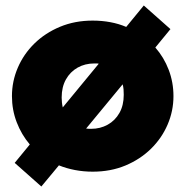

<svg xmlns="http://www.w3.org/2000/svg" viewBox="-20 -610 675 699"><path d="M130.5 69 33.5 -17 88.5 -84Q58 -120 40.8 -165Q23.5 -210 23.5 -260Q23.5 -314 44.8 -363.5Q66 -413 105.2 -451.5Q144.5 -490 198.5 -512.5Q252.5 -535 317.5 -535Q351.5 -535 382 -529.2Q412.5 -523.5 439.5 -512L503.5 -590L600.5 -504L545.5 -437Q577 -401 594.2 -355.8Q611.5 -310.5 611.5 -260Q611.5 -206 590.2 -156.5Q569 -107 529.8 -68.5Q490.5 -30 436.8 -7.5Q383 15 317.5 15Q284 15 252.8 9Q221.5 3 194.5 -8ZM208.5 -219 339.5 -378Q336 -379 331.8 -379Q327.5 -379 323.5 -379Q289.5 -379 262.5 -363.8Q235.5 -348.5 220 -320.8Q204.5 -293 204.5 -255Q204.5 -245.5 205.5 -236.5Q206.5 -227.5 208.5 -219ZM311.5 -141Q345 -141 372 -156Q399 -171 414.8 -198.8Q430.5 -226.5 430.5 -265Q430.5 -275 429.8 -284.5Q429 -294 426.5 -303L293.5 -142Q298 -141.5 302.5 -141.2Q307 -141 311.5 -141Z"/></svg>

Font: Geologica Roman Black
Style: Regular
Weight: 900
Designer: Sindre Bremnes, Frode Helland
Foundry: Monokrom Skriftforlag AS
Version: Version 1.010;gftools[0.9.28]